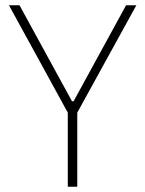

<svg xmlns="http://www.w3.org/2000/svg" viewBox="-20 -708 551 728"><path d="M237 0V-281L14 -688H54L253 -324H259L458 -688H497L273 -281V0Z"/></svg>

Font: Saira Thin SemiCondensed
Style: Regular
Weight: 100
Width: 4
Version: Version 1.101